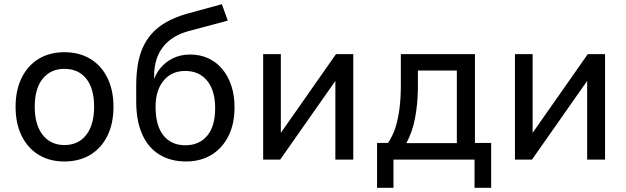

<svg xmlns="http://www.w3.org/2000/svg" viewBox="-20 -758 2975 912"><path d="M286 9Q215 9 163 -23Q111 -55 82.5 -113.5Q54 -172 54 -251Q54 -329 82.5 -387.5Q111 -446 163 -478Q215 -510 286 -510Q357 -510 409.5 -478Q462 -446 490.5 -387.5Q519 -329 519 -251Q519 -172 490.5 -113.5Q462 -55 409.5 -23Q357 9 286 9ZM286 -69Q352 -69 389.5 -117Q427 -165 427 -251Q427 -338 389.5 -384.5Q352 -431 286 -431Q221 -431 183 -384.5Q145 -338 145 -251Q145 -165 183 -117Q221 -69 286 -69Z M863 9Q791 9 737.5 -23.5Q684 -56 655.5 -120Q627 -184 627 -275V-352Q627 -405 634.5 -450.5Q642 -496 659 -533.5Q676 -571 703.5 -601Q731 -631 771 -653.5Q811 -676 865 -692L1034 -738L1062 -660L871 -609Q792 -586 752 -532Q712 -478 712 -397V-361H705Q716 -403 741 -433.5Q766 -464 802 -481.5Q838 -499 884 -499Q930 -499 968.5 -481.5Q1007 -464 1035 -431Q1063 -398 1078.5 -352Q1094 -306 1094 -248Q1094 -169 1065 -111.5Q1036 -54 984.5 -22.5Q933 9 863 9ZM860 -68Q926 -68 964 -113Q1002 -158 1002 -244Q1002 -328 964 -374.5Q926 -421 860 -421Q795 -421 757 -375Q719 -329 719 -251Q719 -161 756.5 -114.5Q794 -68 860 -68Z M1230 0V-501H1314V-107H1300L1576 -501H1658V0H1573V-395H1588L1311 0Z M1771 134V-79H1823Q1846 -113 1858.5 -152.5Q1871 -192 1877.5 -242Q1884 -292 1884 -354V-501H2236V-79H2313V134H2234V0H1849V134ZM1910 -78H2150V-423H1965V-337Q1964 -261 1951 -194.5Q1938 -128 1910 -78Z M2426 0V-501H2510V-107H2496L2772 -501H2854V0H2769V-395H2784L2507 0Z"/></svg>

Font: Nunitoga
Style: Medium
Weight: 500
Designer: Vernon Adams
Foundry: Vernon Adams
Version: Version 1.0